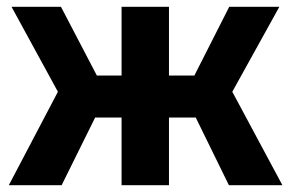

<svg xmlns="http://www.w3.org/2000/svg" viewBox="-20 -547 859 567"><path d="M6 0 151 -276 14 -527H160L266 -324H339V-527H479V-324H554L657 -527H805L666 -276L814 0H656L558 -200H479V0H339V-200H261L162 0Z"/></svg>

Font: Onest
Style: Bold
Weight: 700
Designer: Dmitri Voloshin, Andrey Kudryavtsev
Foundry: Dmitri Voloshin, Andrey Kudryavtsev
Version: Version 1.000;gftools[0.9.33]